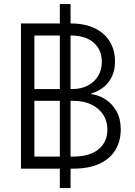

<svg xmlns="http://www.w3.org/2000/svg" viewBox="-20 -845 677 962"><path d="M279.8 97.2V-824.7H333.5V97.2ZM85 0V-727.5H334Q404.8 -727.5 454.3 -703.6Q503.9 -679.7 530 -637Q556.2 -594.2 556.2 -537.1Q556.2 -493.7 540.8 -461.4Q525.4 -429.2 498.5 -408Q471.7 -386.7 437 -376.5V-373.5Q475.1 -368.7 508.8 -346.9Q542.5 -325.2 563.7 -287.4Q585 -249.5 585 -196.3Q585 -138.2 558.6 -94Q532.2 -49.8 479 -24.9Q425.8 0 346.2 0ZM152.3 -60.5H345.2Q430.2 -60.5 474.1 -97.4Q518.1 -134.3 518.1 -195.3Q518.1 -238.3 496.8 -270.8Q475.6 -303.2 437.5 -321.5Q399.4 -339.8 348.6 -339.8H152.3ZM152.3 -398.9H341.8Q386.7 -398.9 420.2 -416.5Q453.6 -434.1 471.9 -464.6Q490.2 -495.1 490.2 -534.7Q490.2 -595.2 449.5 -631.1Q408.7 -667 334.5 -667H152.3Z"/></svg>

Font: Inter 24pt Light
Style: Regular
Weight: 300
Designer: Rasmus Andersson
Foundry: rsms
Version: Version 4.001;git-66647c0bb